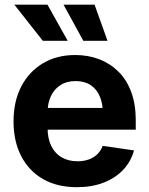

<svg xmlns="http://www.w3.org/2000/svg" viewBox="-20 -779 628 810"><path d="M304.2 10.7Q221.7 10.7 161.9 -23.4Q102.1 -57.6 69.6 -120.1Q37.1 -182.6 37.1 -267.1Q37.1 -350.6 69.3 -413.3Q101.6 -476.1 160.2 -511.5Q218.8 -546.9 297.4 -546.9Q351.6 -546.9 397.9 -529.3Q444.3 -511.7 479.2 -477.3Q514.2 -442.9 533.4 -391.4Q552.7 -339.8 552.7 -272.5V-231.9H95.2V-323.7H481.9L414.1 -299.8Q414.1 -341.8 400.9 -372.6Q387.7 -403.3 362.1 -420.2Q336.4 -437 298.8 -437Q261.2 -437 234.9 -419.9Q208.5 -402.8 194.6 -373Q180.7 -343.3 180.7 -304.7V-240.2Q180.7 -194.8 196.3 -163.1Q211.9 -131.3 240.5 -115Q269 -98.6 307.1 -98.6Q333 -98.6 354.2 -106.2Q375.5 -113.8 390.4 -128.2Q405.3 -142.6 413.1 -163.6L545.4 -144.5Q532.7 -97.7 499.8 -62.7Q466.8 -27.8 417.2 -8.5Q367.7 10.7 304.2 10.7ZM331.5 -606.9 248 -759.3H378.9L433.6 -606.9ZM160.6 -606.9 40.5 -759.3H180.2L265.6 -606.9Z"/></svg>

Font: Inter 18pt
Style: Bold
Weight: 700
Designer: Rasmus Andersson
Foundry: rsms
Version: Version 4.001;git-66647c0bb